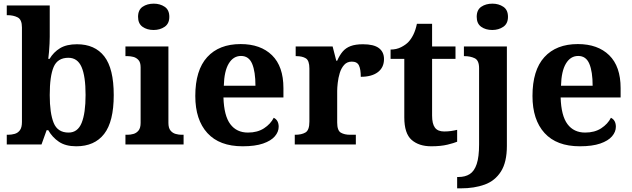

<svg xmlns="http://www.w3.org/2000/svg" viewBox="-20 -790 3456 1050"><path d="M397 10Q339 10 302.5 -14.5Q266 -39 244 -78H235L207 0H17V-53H24Q43 -53 60.5 -58Q78 -63 89 -78Q100 -93 100 -123V-640Q100 -683 76.5 -695Q53 -707 21 -707H17V-760H252V-589Q252 -574 251 -551.5Q250 -529 248 -506Q246 -483 244 -468H251Q273 -505 308.5 -526.5Q344 -548 401 -548Q499 -548 550.5 -481.5Q602 -415 602 -270Q602 -125 549.5 -57.5Q497 10 397 10ZM355 -65Q405 -65 426.5 -118Q448 -171 448 -271Q448 -373 426 -423.5Q404 -474 354 -474Q295 -474 273.5 -424Q252 -374 252 -270Q252 -171 273.5 -118Q295 -65 355 -65Z M666 0V-53H678Q693 -53 709.5 -57.5Q726 -62 737.5 -76Q749 -90 749 -118V-422Q749 -449 737 -462Q725 -475 708.5 -479Q692 -483 678 -483H666V-536H901V-118Q901 -90 912.5 -76Q924 -62 941 -57.5Q958 -53 972 -53H984V0ZM820 -626Q784 -626 759.5 -643.5Q735 -661 735 -698Q735 -736 760 -753Q785 -770 821 -770Q855 -770 880.5 -753Q906 -736 906 -698Q906 -661 880.5 -643.5Q855 -626 820 -626Z M1307 10Q1180 10 1114 -62.5Q1048 -135 1048 -265Q1048 -406 1113 -477.5Q1178 -549 1296 -549Q1405 -549 1467.5 -488Q1530 -427 1530 -308V-257H1202Q1205 -157 1239.5 -111Q1274 -65 1336 -65Q1388 -65 1424 -88.5Q1460 -112 1477 -146Q1491 -139 1497.5 -126.5Q1504 -114 1504 -97Q1504 -69 1483 -44.5Q1462 -20 1418.5 -5Q1375 10 1307 10ZM1377 -321Q1377 -398 1359 -441Q1341 -484 1298 -484Q1256 -484 1231 -442.5Q1206 -401 1204 -321Z M1592 0V-53H1595Q1629 -53 1650.5 -65.5Q1672 -78 1672 -125V-415Q1672 -459 1652.5 -471Q1633 -483 1600 -483H1597V-536H1799L1819 -458H1824Q1837 -488 1854 -508Q1871 -528 1897.5 -538Q1924 -548 1965 -548Q2024 -548 2052 -527Q2080 -506 2080 -467Q2080 -421 2046.5 -395.5Q2013 -370 1953 -370Q1953 -411 1943 -432Q1933 -453 1904 -453Q1878 -453 1862 -435Q1846 -417 1838 -390.5Q1830 -364 1827 -337Q1824 -310 1824 -293V-120Q1824 -76 1844 -64.5Q1864 -53 1894 -53H1926V0Z M2338 10Q2271 10 2231 -25Q2191 -60 2191 -148V-468H2116V-519Q2148 -519 2173.5 -532Q2199 -545 2214 -561Q2229 -577 2241 -601.5Q2253 -626 2260 -660H2343V-536H2471V-468H2343V-158Q2343 -113 2358.5 -92Q2374 -71 2409 -71Q2429 -71 2446.5 -73.5Q2464 -76 2480 -80V-15Q2464 -8 2427.5 1Q2391 10 2338 10Z M2480 240V178H2487Q2524 178 2549 162Q2574 146 2587 107Q2600 68 2600 0V-417Q2600 -460 2576 -471.5Q2552 -483 2520 -483H2517V-536H2752V8Q2752 97 2719.5 148Q2687 199 2630.5 219.5Q2574 240 2500 240ZM2672 -626Q2636 -626 2611.5 -643.5Q2587 -661 2587 -698Q2587 -736 2612 -753Q2637 -770 2673 -770Q2707 -770 2732.5 -753Q2758 -736 2758 -698Q2758 -661 2732.5 -643.5Q2707 -626 2672 -626Z M3151 10Q3024 10 2958 -62.5Q2892 -135 2892 -265Q2892 -406 2957 -477.5Q3022 -549 3140 -549Q3249 -549 3311.5 -488Q3374 -427 3374 -308V-257H3046Q3049 -157 3083.5 -111Q3118 -65 3180 -65Q3232 -65 3268 -88.5Q3304 -112 3321 -146Q3335 -139 3341.5 -126.5Q3348 -114 3348 -97Q3348 -69 3327 -44.5Q3306 -20 3262.5 -5Q3219 10 3151 10ZM3221 -321Q3221 -398 3203 -441Q3185 -484 3142 -484Q3100 -484 3075 -442.5Q3050 -401 3048 -321Z"/></svg>

Font: Noto Naskh Arabic
Style: Bold
Weight: 700
Designer: Monotype Design Team, David Williams, Mohamad Dakak and Nizar Qandah
Foundry: Monotype Imaging Inc.
Version: Version 2.016